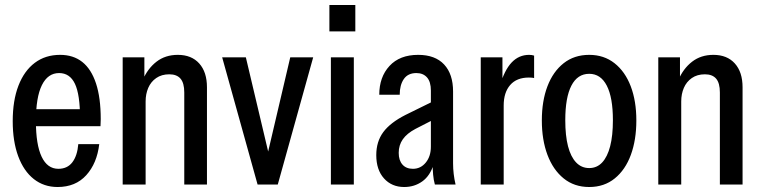

<svg xmlns="http://www.w3.org/2000/svg" viewBox="-20 -740 3052 770"><path d="M211 10Q156 10 115.5 -22Q75 -54 53 -113.5Q31 -173 31 -254Q31 -337 54 -396.5Q77 -456 119.5 -488Q162 -520 221 -520Q274 -520 310 -491.5Q346 -463 365 -405.5Q384 -348 384 -262Q384 -255 383.5 -247.5Q383 -240 383 -234H89V-302H329L301 -265Q301 -361 280.5 -404Q260 -447 217 -447Q172 -447 148 -398.5Q124 -350 124 -254Q124 -160 147 -111.5Q170 -63 214 -63Q250 -63 270 -89Q290 -115 294 -162H378Q369 -85 326 -37.5Q283 10 211 10Z M472 0V-510H559V-414H564V0ZM719 0V-369Q719 -407 704 -424.5Q689 -442 659 -442Q628 -442 606.5 -427Q585 -412 574.5 -387.5Q564 -363 564 -333L552 -418Q572 -465 607.5 -492.5Q643 -520 693 -520Q748 -520 779 -485.5Q810 -451 810 -390V0Z M1013 0 871 -510H966L1069 -75H1042L1144 -510H1236L1094 0Z M1307 0V-510H1399V0ZM1301 -614V-720H1405V-614Z M1724 0Q1719 -18 1717 -39.5Q1715 -61 1715 -85H1708V-377Q1708 -412 1692.5 -429.5Q1677 -447 1650 -447Q1616 -447 1599.5 -423Q1583 -399 1583 -360H1501Q1501 -431 1542 -475.5Q1583 -520 1657 -520Q1725 -520 1761 -481.5Q1797 -443 1797 -373V-85Q1797 -64 1799.5 -42.5Q1802 -21 1807 0ZM1601 10Q1551 10 1520 -24.5Q1489 -59 1489 -118Q1489 -172 1517 -210Q1545 -248 1606 -279L1728 -339V-265L1646 -223Q1612 -205 1595.5 -181.5Q1579 -158 1579 -127Q1579 -97 1594 -80Q1609 -63 1636 -63Q1667 -63 1687.5 -88Q1708 -113 1708 -152L1719 -81Q1705 -35 1673.5 -12.5Q1642 10 1601 10Z M1908 0V-510H1995V-397H2000V0ZM2000 -317 1984 -394Q2003 -459 2032 -489.5Q2061 -520 2102 -520Q2113 -520 2122 -517V-427Q2119 -428 2113.5 -428.5Q2108 -429 2101 -429Q2052 -429 2026 -399Q2000 -369 2000 -317Z M2343 10Q2283 10 2240.5 -24.5Q2198 -59 2175.5 -119Q2153 -179 2153 -257Q2153 -335 2175.5 -394Q2198 -453 2240.5 -486.5Q2283 -520 2343 -520Q2402 -520 2444.5 -486.5Q2487 -453 2509.5 -394Q2532 -335 2532 -257Q2532 -179 2510 -119Q2488 -59 2445.5 -24.5Q2403 10 2343 10ZM2343 -66Q2374 -66 2395 -88.5Q2416 -111 2427 -153.5Q2438 -196 2438 -258Q2438 -349 2413.5 -396.5Q2389 -444 2343 -444Q2296 -444 2271.5 -396.5Q2247 -349 2247 -258Q2247 -196 2258 -153.5Q2269 -111 2290.5 -88.5Q2312 -66 2343 -66Z M2620 0V-510H2707V-414H2712V0ZM2867 0V-369Q2867 -407 2852 -424.5Q2837 -442 2807 -442Q2776 -442 2754.5 -427Q2733 -412 2722.5 -387.5Q2712 -363 2712 -333L2700 -418Q2720 -465 2755.5 -492.5Q2791 -520 2841 -520Q2896 -520 2927 -485.5Q2958 -451 2958 -390V0Z"/></svg>

Font: Instrument Sans Condensed Medium
Style: Regular
Weight: 500
Width: 3
Designer: Rodrigo Fuenzalida
Foundry: fragTYPE
Version: Version 1.000;gftools[0.9.28]